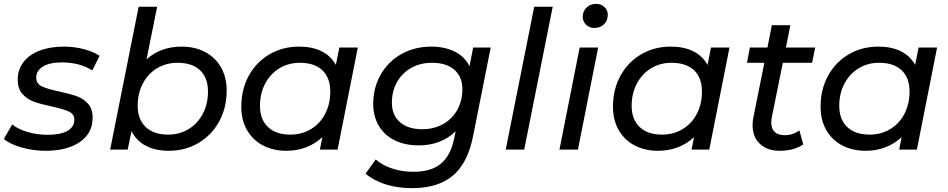

<svg xmlns="http://www.w3.org/2000/svg" viewBox="-32 -777 4925 997"><path d="M-12 -55 31 -131Q62 -106 111.5 -91.5Q161 -77 215 -77Q283 -77 318.5 -97.5Q354 -118 354 -155Q354 -185 325.5 -198Q297 -211 237 -224Q181 -236 145.5 -248.5Q110 -261 85 -288.5Q60 -316 60 -363Q60 -415 89.5 -454Q119 -493 173.5 -514Q228 -535 300 -535Q353 -535 403 -522Q453 -509 485 -487L447 -411Q416 -432 375 -442.5Q334 -453 291 -453Q226 -453 191 -431.5Q156 -410 156 -374Q156 -342 185 -328.5Q214 -315 275 -302Q330 -290 365 -278Q400 -266 424.5 -239Q449 -212 449 -166Q449 -85 382.5 -39.5Q316 6 206 6Q140 6 80.5 -11Q21 -28 -12 -55Z M1145 -307Q1145 -217 1106 -146Q1067 -75 998.5 -34.5Q930 6 845 6Q775 6 725.5 -20Q676 -46 651 -96L631 0H540L688 -742H784L729 -469Q803 -535 911 -535Q979 -535 1032 -507.5Q1085 -480 1115 -428.5Q1145 -377 1145 -307ZM1048 -302Q1048 -373 1007 -412Q966 -451 890 -451Q831 -451 783.5 -422.5Q736 -394 709.5 -343Q683 -292 683 -227Q683 -157 724.5 -117.5Q766 -78 841 -78Q900 -78 947 -106.5Q994 -135 1021 -186Q1048 -237 1048 -302Z M1826 -530 1721 0H1629L1642 -65Q1606 -31 1558.5 -12.5Q1511 6 1455 6Q1387 6 1334 -21.5Q1281 -49 1251 -101Q1221 -153 1221 -223Q1221 -313 1260 -384Q1299 -455 1367.5 -495Q1436 -535 1521 -535Q1589 -535 1637.5 -511Q1686 -487 1712 -440L1730 -530ZM1683 -302Q1683 -373 1642 -412Q1601 -451 1525 -451Q1466 -451 1419 -422.5Q1372 -394 1345 -343Q1318 -292 1318 -227Q1318 -157 1359.5 -117.5Q1401 -78 1476 -78Q1535 -78 1582.5 -106.5Q1630 -135 1656.5 -186Q1683 -237 1683 -302Z M2516 -530 2425 -72Q2397 70 2319.5 135Q2242 200 2108 200Q2033 200 1971 180.5Q1909 161 1866 125L1919 51Q1951 80 2002.5 97.5Q2054 115 2115 115Q2207 115 2257.5 73Q2308 31 2326 -57L2334 -95Q2258 -22 2142 -22Q2072 -22 2018.5 -48Q1965 -74 1935.5 -123Q1906 -172 1906 -238Q1906 -321 1944.5 -389Q1983 -457 2052 -496Q2121 -535 2208 -535Q2276 -535 2328.5 -509.5Q2381 -484 2406 -433L2425 -530ZM2369 -314Q2369 -378 2327.5 -414.5Q2286 -451 2211 -451Q2151 -451 2103.5 -424.5Q2056 -398 2029.5 -350.5Q2003 -303 2003 -244Q2003 -179 2045 -142.5Q2087 -106 2161 -106Q2221 -106 2268.5 -132.5Q2316 -159 2342.5 -206.5Q2369 -254 2369 -314Z M2742 -742H2838L2690 0H2594Z M2978 -530H3074L2969 0H2873ZM2994 -690Q2994 -718 3013.5 -737.5Q3033 -757 3063 -757Q3089 -757 3106.5 -740.5Q3124 -724 3124 -701Q3124 -670 3104.5 -651Q3085 -632 3054 -632Q3028 -632 3011 -649Q2994 -666 2994 -690Z M3756 -530 3651 0H3559L3572 -65Q3536 -31 3488.5 -12.5Q3441 6 3385 6Q3317 6 3264 -21.5Q3211 -49 3181 -101Q3151 -153 3151 -223Q3151 -313 3190 -384Q3229 -455 3297.5 -495Q3366 -535 3451 -535Q3519 -535 3567.5 -511Q3616 -487 3642 -440L3660 -530ZM3613 -302Q3613 -373 3572 -412Q3531 -451 3455 -451Q3396 -451 3349 -422.5Q3302 -394 3275 -343Q3248 -292 3248 -227Q3248 -157 3289.5 -117.5Q3331 -78 3406 -78Q3465 -78 3512.5 -106.5Q3560 -135 3586.5 -186Q3613 -237 3613 -302Z M3976 -169Q3973 -154 3973 -141Q3973 -109 3990.5 -92Q4008 -75 4043 -75Q4085 -75 4119 -100L4139 -27Q4091 6 4016 6Q3953 6 3914.5 -29.5Q3876 -65 3876 -127Q3876 -148 3880 -167L3937 -451H3847L3862 -530H3953L3976 -646H4072L4049 -530H4201L4185 -451H4033Z M4834 -530 4729 0H4637L4650 -65Q4614 -31 4566.5 -12.5Q4519 6 4463 6Q4395 6 4342 -21.5Q4289 -49 4259 -101Q4229 -153 4229 -223Q4229 -313 4268 -384Q4307 -455 4375.5 -495Q4444 -535 4529 -535Q4597 -535 4645.5 -511Q4694 -487 4720 -440L4738 -530ZM4691 -302Q4691 -373 4650 -412Q4609 -451 4533 -451Q4474 -451 4427 -422.5Q4380 -394 4353 -343Q4326 -292 4326 -227Q4326 -157 4367.5 -117.5Q4409 -78 4484 -78Q4543 -78 4590.5 -106.5Q4638 -135 4664.5 -186Q4691 -237 4691 -302Z"/></svg>

Font: Idrija
Style: Italic
Weight: 500
Italic angle: -11.3°
Designer: Julieta Ulanovsky
Foundry: Julieta Ulanovsky
Version: Version 7.200